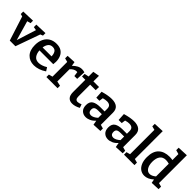

<svg xmlns="http://www.w3.org/2000/svg" viewBox="263 -2074 3384 3384"><g transform="rotate(45 1955.0 -382.5)"><path d="M322 -528 542 -536V-474L494 -455L331 2H190L44 -454L-4 -466V-528L232 -536V-474L166 -457L271 -91L386 -455L322 -466Z M796 11Q690 11 624 -57.5Q558 -126 558 -257Q558 -345 589.5 -409.5Q621 -474 678.5 -508.5Q736 -543 815 -543Q890 -543 937.5 -512.5Q985 -482 1008 -429Q1031 -376 1031 -309Q1031 -279 1026 -246H682Q687 -171 721.5 -125Q756 -79 825 -79Q860 -79 901 -92Q942 -105 986 -132L1027 -67Q970 -28 911 -8.5Q852 11 796 11ZM805 -455Q751 -455 722 -418Q693 -381 685 -322H907Q907 -379 883.5 -417Q860 -455 805 -455Z M1101 0V-62L1172 -81V-448L1101 -467V-529L1265 -537L1278 -458Q1319 -498 1360 -520.5Q1401 -543 1448 -543Q1479 -543 1515 -533L1507 -361H1437L1425 -446Q1417 -448 1407 -448Q1376 -448 1346.5 -431Q1317 -414 1292 -386V-81L1379 -62V0Z M1751 11Q1688 11 1654 -27.5Q1620 -66 1620 -143V-451H1538V-516L1620 -533V-650L1741 -671V-532H1881L1879 -451H1741V-159Q1741 -116 1756 -97Q1771 -78 1799 -78Q1831 -78 1879 -99L1902 -33Q1823 11 1751 11Z M2282 7 2267 -78Q2227 -33 2180 -11Q2133 11 2088 11Q2026 11 1984.5 -28.5Q1943 -68 1943 -144Q1943 -230 1997.5 -263.5Q2052 -297 2149 -297H2255V-362Q2255 -411 2230 -432.5Q2205 -454 2159 -454Q2119 -454 2068 -439L2057 -365H1980L1972 -505Q2102 -543 2191 -543Q2279 -543 2327 -504.5Q2375 -466 2375 -384V-83L2446 -63V-1ZM2064 -155Q2064 -114 2083 -95.5Q2102 -77 2132 -77Q2159 -77 2191.5 -93Q2224 -109 2255 -138V-228H2168Q2109 -228 2086.5 -210Q2064 -192 2064 -155Z M2838 7 2823 -78Q2783 -33 2736 -11Q2689 11 2644 11Q2582 11 2540.5 -28.5Q2499 -68 2499 -144Q2499 -230 2553.5 -263.5Q2608 -297 2705 -297H2811V-362Q2811 -411 2786 -432.5Q2761 -454 2715 -454Q2675 -454 2624 -439L2613 -365H2536L2528 -505Q2658 -543 2747 -543Q2835 -543 2883 -504.5Q2931 -466 2931 -384V-83L3002 -63V-1ZM2620 -155Q2620 -114 2639 -95.5Q2658 -77 2688 -77Q2715 -77 2747.5 -93Q2780 -109 2811 -138V-228H2724Q2665 -228 2642.5 -210Q2620 -192 2620 -155Z M3296 -62V0H3035V-62L3105 -81V-688L3035 -706V-768L3225 -776V-81Z M3549 11Q3492 11 3447.5 -19.5Q3403 -50 3377 -109.5Q3351 -169 3351 -255Q3351 -400 3425 -471.5Q3499 -543 3631 -543Q3665 -543 3706 -536V-685L3630 -707V-768L3826 -776V-82L3896 -63V-1L3732 6L3719 -65Q3636 11 3549 11ZM3594 -78Q3647 -78 3706 -128V-445Q3663 -457 3627 -457Q3550 -457 3513 -406Q3476 -355 3476 -266Q3476 -179 3508.5 -128.5Q3541 -78 3594 -78Z"/></g></svg>

Font: Bitter SemiBold
Style: Regular
Weight: 600
Designer: Sol Matas, and Bitter project Authors
Foundry: Sol Matas
Version: Version 2.001